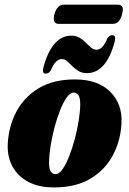

<svg xmlns="http://www.w3.org/2000/svg" viewBox="-20 -810 566 840"><path d="M308 -462.5Q407.5 -462.5 461.8 -409Q516 -355.5 511.5 -271Q508 -196.5 474.8 -132.5Q441.5 -68.5 377.2 -29.2Q313 10 215 10Q150.5 10 104.2 -14.2Q58 -38.5 34.5 -81.8Q11 -125 14 -181.5Q18 -257.5 51.5 -321.2Q85 -385 149 -423.8Q213 -462.5 308 -462.5ZM223 -48Q238 -48 253.2 -69.2Q268.5 -90.5 282.2 -125.2Q296 -160 307 -201Q318 -242 324.2 -281.8Q330.5 -321.5 331 -352Q331 -383 323 -394Q315 -405 302.5 -405Q287 -405 271.8 -383.5Q256.5 -362 242.8 -327.2Q229 -292.5 218.2 -251.5Q207.5 -210.5 201.2 -170.8Q195 -131 194.5 -100.5Q194.5 -69.5 202.5 -58.8Q210.5 -48 223 -48ZM360 -490Q339 -490 323.5 -499.2Q308 -508.5 296 -520.8Q284 -533 273.2 -542.2Q262.5 -551.5 250 -551.5Q222.5 -551.5 202.5 -502.5Q194 -488 180.5 -488Q162.5 -488 170 -515.5Q188 -583 218.8 -618.5Q249.5 -654 291.5 -654Q313 -654 328.2 -644.8Q343.5 -635.5 355.5 -623.2Q367.5 -611 378.5 -601.8Q389.5 -592.5 402 -592.5Q430 -592.5 449 -641.5Q458 -656 471 -656Q489 -656 482 -629Q445.5 -490 360 -490ZM218 -747Q229.5 -789.5 259.5 -789.5H495.5Q510.5 -789.5 515.2 -779.8Q520 -770 514 -747.5Q503.5 -705.5 473 -705.5H237.5Q207.5 -705.5 218 -747Z"/></svg>

Font: Fraunces 144pt Soft Black
Style: Italic
Weight: 900
Italic angle: -16°
Version: Version 1.000;[b76b70a41]